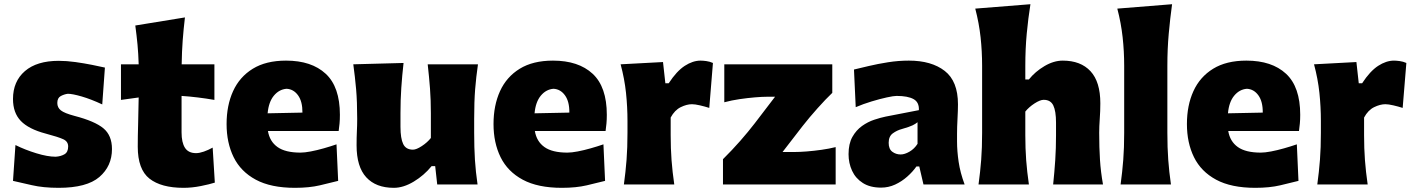

<svg xmlns="http://www.w3.org/2000/svg" viewBox="-20 -880 6745 916"><path d="M259.8 16.1Q186 16.1 131.8 3.4Q77.6 -9.3 42 -17.1L53.7 -188Q100.1 -165 153.6 -148.7Q207 -132.3 245.6 -132.3Q270 -133.8 287.6 -144Q305.2 -154.3 305.2 -181.2Q305.2 -205.1 281.7 -215.8Q258.3 -226.6 197.8 -242.7Q116.7 -264.2 79.3 -303Q42 -341.8 42 -407.7Q42 -491.7 98.9 -540.8Q155.8 -589.8 260.3 -589.8Q297.4 -589.8 339.4 -584Q381.3 -578.1 418.9 -570.6Q456.5 -563 480.5 -557.6L467.8 -381.8Q414.6 -406.7 369.9 -419.7Q325.2 -432.6 303.7 -432.6Q287.1 -430.7 270.3 -421.9Q253.4 -413.1 253.4 -388.7Q253.4 -366.7 270.5 -353.3Q287.6 -339.8 335.4 -327.1Q432.6 -301.8 473.4 -267.8Q514.2 -233.9 514.2 -168.9Q514.2 -87.4 454.1 -35.6Q394 16.1 259.8 16.1Z M855.5 16.1Q749 16.1 693.1 -27.8Q637.2 -71.8 637.2 -180.2Q637.2 -230 638.9 -286.1Q640.6 -342.3 641.6 -415L557.1 -403.3V-573.2H641.6Q640.1 -624 636 -667.7Q631.8 -711.4 625.5 -758.3L862.3 -796.9Q855.5 -739.3 851.6 -687.3Q847.7 -635.3 846.7 -573.2H1002.9V-403.3Q963.9 -410.2 924.1 -415Q884.3 -419.9 846.2 -422.4V-248.5Q846.2 -200.2 862.5 -174.8Q878.9 -149.4 915.5 -149.4Q931.2 -149.4 952.4 -156.7Q973.6 -164.1 994.6 -175.8L1004.9 -8.8Q981 -1 938.2 7.6Q895.5 16.1 855.5 16.1Z M1387.2 16.1Q1272.5 16.1 1200.4 -22.7Q1128.4 -61.5 1094.7 -130.1Q1061 -198.7 1061 -288.1Q1061 -377 1092 -445.1Q1123 -513.2 1186 -552Q1249 -590.8 1344.7 -590.8Q1466.3 -590.8 1533.9 -528.1Q1601.6 -465.3 1601.6 -332.5Q1601.6 -309.1 1599.9 -290.8Q1598.1 -272.5 1595.7 -254.9H1258.3Q1266.6 -205.1 1304 -178.5Q1341.3 -151.9 1413.6 -151.9Q1433.1 -151.9 1462.6 -157.5Q1492.2 -163.1 1524.7 -172.4Q1557.1 -181.6 1585.4 -191.4L1593.3 -17.1Q1556.2 -7.8 1505.9 4.2Q1455.6 16.1 1387.2 16.1ZM1422.9 -342.8Q1423.3 -395.5 1402.1 -425Q1380.9 -454.6 1347.2 -456.5Q1311.5 -453.6 1286.6 -423.6Q1261.7 -393.6 1256.8 -339.4Z M1858.9 16.1Q1773.4 16.1 1727.3 -34.2Q1681.2 -84.5 1681.2 -186.5Q1681.2 -224.1 1682.6 -252.9Q1684.1 -281.7 1684.1 -313Q1684.1 -395.5 1679 -454.1Q1673.8 -512.7 1665.5 -573.2L1905.3 -579.6Q1898.4 -519 1894.5 -460.7Q1890.6 -402.3 1890.6 -339.8V-274.9Q1890.6 -219.7 1903.6 -192.9Q1916.5 -166 1950.2 -166Q1966.3 -166 1992.4 -183.1Q2018.6 -200.2 2035.6 -221.7V-339.8Q2035.6 -402.3 2031.5 -457.5Q2027.3 -512.7 2020.5 -573.2H2260.3Q2251.5 -512.7 2246.8 -454.1Q2242.2 -395.5 2242.2 -313V-246.6Q2242.2 -174.8 2245.8 -117.7Q2249.5 -60.5 2258.3 0H2065.9L2056.2 -87.4H2039.1Q2003.4 -43.5 1954.1 -13.7Q1904.8 16.1 1858.9 16.1Z M2660.6 16.1Q2545.9 16.1 2473.9 -22.7Q2401.9 -61.5 2368.2 -130.1Q2334.5 -198.7 2334.5 -288.1Q2334.5 -377 2365.5 -445.1Q2396.5 -513.2 2459.5 -552Q2522.5 -590.8 2618.2 -590.8Q2739.7 -590.8 2807.4 -528.1Q2875 -465.3 2875 -332.5Q2875 -309.1 2873.3 -290.8Q2871.6 -272.5 2869.1 -254.9H2531.7Q2540 -205.1 2577.4 -178.5Q2614.7 -151.9 2687 -151.9Q2706.5 -151.9 2736.1 -157.5Q2765.6 -163.1 2798.1 -172.4Q2830.6 -181.6 2858.9 -191.4L2866.7 -17.1Q2829.6 -7.8 2779.3 4.2Q2729 16.1 2660.6 16.1ZM2696.3 -342.8Q2696.8 -395.5 2675.5 -425Q2654.3 -454.6 2620.6 -456.5Q2585 -453.6 2560.1 -423.6Q2535.2 -393.6 2530.3 -339.4Z M2956.5 0Q2964.8 -60.5 2969.2 -117.7Q2973.6 -174.8 2973.6 -246.6V-303.2Q2973.6 -369.6 2966.6 -436.8Q2959.5 -503.9 2940.9 -573.2L3143.1 -584L3154.3 -482.9H3170.4Q3208 -540.5 3246.6 -565.7Q3285.2 -590.8 3322.3 -590.8Q3333.5 -590.8 3349.9 -588.6Q3366.2 -586.4 3381.3 -579.6L3363.8 -365.2Q3342.3 -372.1 3319.1 -377.4Q3295.9 -382.8 3281.2 -382.8Q3256.3 -382.8 3227.5 -368.7Q3198.7 -354.5 3179.7 -319.3V-234.9Q3179.7 -171.9 3183.8 -116.2Q3188 -60.5 3196.8 0Z M3429.2 0V-120.6Q3473.1 -164.1 3511.5 -207.8Q3549.8 -251.5 3580.6 -291.5L3677.7 -418.5H3642.1Q3616.7 -418.5 3581.5 -415.5Q3546.4 -412.6 3508.3 -407Q3470.2 -401.4 3435.5 -392.1V-573.2H3950.7V-437Q3919.4 -407.2 3880.4 -363.5Q3841.3 -319.8 3809.6 -279.3L3713.4 -154.8H3769Q3794.9 -154.8 3829.1 -157.5Q3863.3 -160.2 3899.4 -165.3Q3935.5 -170.4 3966.8 -178.2V0Z M4183.6 15.1Q4131.3 15.1 4096.7 -6.8Q4062 -28.8 4045.2 -65.2Q4028.3 -101.6 4028.3 -144.5Q4028.3 -194.3 4046.6 -226.8Q4064.9 -259.3 4092.8 -279.1Q4120.6 -298.8 4150.9 -308.8Q4181.2 -318.8 4205.1 -323.7L4363.8 -354.5Q4365.7 -392.1 4338.4 -407.2Q4311 -422.4 4257.3 -422.4Q4243.7 -422.4 4210.9 -415.3Q4178.2 -408.2 4137.9 -396Q4097.7 -383.8 4062.5 -368.7L4054.2 -548.3Q4083 -555.2 4125.2 -565.2Q4167.5 -575.2 4216.8 -583Q4266.1 -590.8 4315.9 -590.8Q4423.8 -590.8 4487.1 -541.7Q4550.3 -492.7 4550.3 -382.3Q4550.3 -354 4548.1 -313.5Q4545.9 -272.9 4545.9 -242.7V-204.6Q4545.9 -159.2 4553.5 -107.9Q4561 -56.6 4582 0H4385.7L4365.7 -85.9H4352.1Q4334.5 -60.5 4308.3 -37.4Q4282.2 -14.2 4250.5 0.5Q4218.8 15.1 4183.6 15.1ZM4276.9 -143.1Q4295.9 -143.1 4319.1 -156.5Q4342.3 -169.9 4357.4 -193.8V-296.9Q4348.1 -289.1 4333.7 -282Q4319.3 -274.9 4283.2 -264.6Q4259.3 -258.3 4239.5 -243.9Q4219.7 -229.5 4219.7 -198.7Q4219.7 -168.9 4237.1 -156Q4254.4 -143.1 4276.9 -143.1Z M4648.4 0Q4656.7 -60.5 4661.1 -117.7Q4665.5 -174.8 4665.5 -246.6V-565.9Q4665.5 -635.3 4658.2 -702.4Q4650.9 -769.5 4632.8 -838.9L4896 -859.9Q4885.3 -792.5 4878.4 -719.5Q4871.6 -646.5 4871.6 -565.9V-501H4888.7Q4918.9 -538.6 4963.1 -564.7Q5007.3 -590.8 5050.3 -590.8Q5135.7 -590.8 5182.6 -540.3Q5229.5 -489.7 5229.5 -387.2Q5229.5 -350.1 5226.8 -313.7Q5224.1 -277.3 5224.1 -246.6Q5224.1 -174.8 5227.8 -117.7Q5231.4 -60.5 5242.2 0H5004.4Q5010.7 -60.5 5014.4 -116.2Q5018.1 -171.9 5018.1 -234.9V-294.9Q5018.1 -350.1 5005.1 -377Q4992.2 -403.8 4959 -403.8Q4942.4 -403.8 4915.5 -386.5Q4888.7 -369.1 4871.6 -347.7V-234.9Q4871.6 -171.9 4875.7 -116.2Q4879.9 -60.5 4888.7 0Z M5326.2 0Q5334.5 -60.5 5338.9 -117.7Q5343.3 -174.8 5343.3 -246.6V-565.9Q5343.3 -635.3 5335.9 -702.4Q5328.6 -769.5 5310.5 -838.9L5571.8 -859.9Q5562.5 -792.5 5555.9 -719.5Q5549.3 -646.5 5549.3 -565.9V-246.6Q5549.3 -174.8 5553.5 -117.7Q5557.6 -60.5 5566.4 0Z M5968.8 16.1Q5854 16.1 5782 -22.7Q5710 -61.5 5676.3 -130.1Q5642.6 -198.7 5642.6 -288.1Q5642.6 -377 5673.6 -445.1Q5704.6 -513.2 5767.6 -552Q5830.6 -590.8 5926.3 -590.8Q6047.9 -590.8 6115.5 -528.1Q6183.1 -465.3 6183.1 -332.5Q6183.1 -309.1 6181.4 -290.8Q6179.7 -272.5 6177.2 -254.9H5839.8Q5848.1 -205.1 5885.5 -178.5Q5922.9 -151.9 5995.1 -151.9Q6014.6 -151.9 6044.2 -157.5Q6073.7 -163.1 6106.2 -172.4Q6138.7 -181.6 6167 -191.4L6174.8 -17.1Q6137.7 -7.8 6087.4 4.2Q6037.1 16.1 5968.8 16.1ZM6004.4 -342.8Q6004.9 -395.5 5983.6 -425Q5962.4 -454.6 5928.7 -456.5Q5893.1 -453.6 5868.2 -423.6Q5843.3 -393.6 5838.4 -339.4Z M6264.6 0Q6272.9 -60.5 6277.3 -117.7Q6281.7 -174.8 6281.7 -246.6V-303.2Q6281.7 -369.6 6274.7 -436.8Q6267.6 -503.9 6249 -573.2L6451.2 -584L6462.4 -482.9H6478.5Q6516.1 -540.5 6554.7 -565.7Q6593.3 -590.8 6630.4 -590.8Q6641.6 -590.8 6658 -588.6Q6674.3 -586.4 6689.5 -579.6L6671.9 -365.2Q6650.4 -372.1 6627.2 -377.4Q6604 -382.8 6589.4 -382.8Q6564.5 -382.8 6535.6 -368.7Q6506.8 -354.5 6487.8 -319.3V-234.9Q6487.8 -171.9 6491.9 -116.2Q6496.1 -60.5 6504.9 0Z"/></svg>

Font: Pinar-DS1-FD ExtraBold
Style: Regular
Weight: 800
Designer: Amin Abedi
Version: Version 2.000